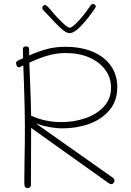

<svg xmlns="http://www.w3.org/2000/svg" viewBox="-20 -932 654 956"><path d="M550 -33Q550 -26 545 -20.5Q540 -15 534 -15Q528 -15 517 -23L135 -295L134 -12Q134 4 117 4Q108 4 104.5 -1.5Q101 -7 101 -24L102 -128Q104 -216 104 -303Q104 -375 99 -525L96 -606L81 -599Q77 -597 74 -597Q67 -597 63.5 -604.5Q60 -612 60 -618Q60 -626 72 -632L95 -642Q94 -657 94 -687Q94 -701 109 -701Q125 -701 125 -688V-656Q181 -680 220.5 -689.5Q260 -699 305 -699Q383 -699 441.5 -674.5Q500 -650 532 -604.5Q564 -559 564 -498Q564 -430 525.5 -384Q487 -338 425 -315.5Q363 -293 292 -293Q228 -293 159 -317L542 -47Q550 -42 550 -33ZM126 -620Q128 -554 130 -520Q134 -424 135 -356Q205 -324 286 -324Q349 -324 405.5 -343.5Q462 -363 497.5 -401.5Q533 -440 533 -496Q533 -545 504 -584.5Q475 -624 424 -646Q373 -668 307 -668Q264 -668 222 -656.5Q180 -645 126 -620ZM457 -900Q457 -897 453 -891Q422 -844 386 -805.5Q350 -767 326 -767Q309 -767 282 -792Q255 -817 220 -856L196 -881Q190 -887 190 -893Q190 -898 194.5 -902.5Q199 -907 204 -907Q212 -907 224 -892Q259 -850 288 -822Q317 -794 327 -794Q339 -794 369 -825.5Q399 -857 431 -905Q436 -912 444 -912Q449 -912 453 -908Q457 -904 457 -900Z"/></svg>

Font: Mali ExtraLight
Style: Regular
Weight: 275
Version: Version 1.000; ttfautohint (v1.6)